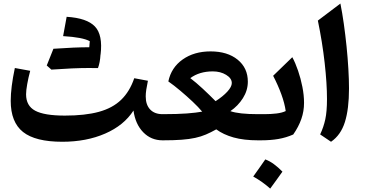

<svg xmlns="http://www.w3.org/2000/svg" viewBox="-20 -812 2116 1111"><path d="M752.4 -172.4Q697.3 -86.4 588.6 -39.1Q480 8.3 340.3 8.3Q184.6 8.3 113.3 -48.3Q42 -105 42 -228.5Q42 -305.7 65.9 -418.5L154.8 -402.3Q144 -362.3 137.5 -325.4Q130.9 -288.6 130.9 -266.1Q130.9 -199.7 183.6 -171.4Q236.3 -143.1 355 -143.1Q472.2 -143.1 551.8 -164.8Q631.3 -186.5 680.9 -234.4Q730.5 -282.2 756.8 -359.4L835.9 -344.7Q829.6 -314.5 826.4 -293Q823.2 -271.5 823.2 -254.4Q823.2 -205.6 848.9 -178.5Q874.5 -151.4 920.9 -151.4H921.4V0H920.9Q854 0 808.6 -46.9Q763.2 -93.8 752.4 -172.4ZM546.9 -418 492.7 -418.5Q407.2 -418.5 277.3 -409.2Q265.1 -419.4 250.5 -433.1Q269 -481 289.1 -529.8Q415.5 -538.6 493.2 -538.6H496.6Q498.5 -554.7 499.5 -573.7Q458.5 -596.2 345.2 -603Q361.3 -693.4 365.7 -714.8Q482.9 -707.5 529.3 -658.7Q575.7 -609.9 562 -496.1H561.5Q559.1 -450.7 546.9 -418Z M1198.7 -514.6Q1295.9 -514.6 1355 -466.8Q1414.1 -418.9 1414.1 -339.4Q1414.1 -289.1 1385.7 -244.1Q1357.4 -199.2 1313 -168.9Q1361.8 -151.4 1473.1 -151.4H1473.6V0H1473.1Q1390.6 0 1331.5 -16.6Q1272.5 -33.2 1231.4 -63.5Q1200.2 -45.9 1171.6 -33.7Q1143.1 -21.5 1109.6 -14.2Q1076.2 -6.8 1031 -3.4Q985.8 0 921.4 0Q916 0 909.2 -7.6Q902.3 -15.1 902.3 -36.1V-115.7Q902.3 -135.7 908 -143.6Q913.6 -151.4 921.4 -151.4Q1007.3 -151.4 1061.5 -155.5Q1115.7 -159.7 1149.9 -166Q1128.4 -191.9 1094.5 -223.9Q1060.5 -255.9 1023.4 -287.1Q986.3 -318.4 954.1 -340.8Q970.7 -420.9 1036.9 -467.8Q1103 -514.6 1198.7 -514.6ZM1211.4 -398.9Q1133.8 -398.9 1081.1 -359.9Q1114.7 -334.5 1153.3 -298.6Q1191.9 -262.7 1227.5 -226.6Q1270 -253.9 1295.7 -282Q1321.3 -310.1 1321.3 -331.5Q1321.3 -358.9 1288.6 -378.9Q1255.9 -398.9 1211.4 -398.9Z M1515.1 110.4Q1541 120.1 1565.7 138.4Q1590.3 156.7 1614.3 181.2Q1597.2 205.1 1579.6 229.7Q1562 254.4 1543.5 279.3Q1499.5 239.7 1445.3 209.5Q1463.4 184.1 1480.7 159.7Q1498 135.3 1515.1 110.4ZM1473.6 0Q1464.4 0 1459.5 -8.1Q1454.6 -16.1 1454.6 -36.1V-115.7Q1454.6 -135.7 1459.5 -143.6Q1464.4 -151.4 1473.6 -151.4H1509.3Q1546.9 -151.4 1579.6 -155.3Q1612.3 -159.2 1633.3 -169.4Q1627 -214.4 1607.9 -266.6Q1588.9 -318.8 1560.5 -373.5L1671.4 -481Q1689.5 -447.8 1704.8 -402.8Q1720.2 -357.9 1729.7 -309.6Q1739.3 -261.2 1739.3 -216.8Q1739.3 -168 1723.6 -123.3Q1708 -78.6 1676.8 -33.7Q1635.7 -15.6 1590.8 -7.8Q1545.9 0 1488.3 0Z M1949.7 -791.5Q1960.4 -738.3 1969.5 -674.1Q1978.5 -609.9 1985.4 -543Q1992.2 -476.1 1995.8 -413.3Q1999.5 -350.6 1999.5 -299.8Q1999.5 -181.6 1975.8 -106Q1952.1 -30.3 1895.5 8.3L1832.5 -34.2Q1852.5 -76.2 1862.3 -121.6Q1872.1 -167 1872.1 -238.3Q1872.1 -329.1 1858.6 -448.5Q1845.2 -567.9 1819.3 -692.9Z"/></svg>

Font: Pinar-FD SemiBold
Style: Regular
Weight: 600
Designer: Amin Abedi
Version: Version 2.000